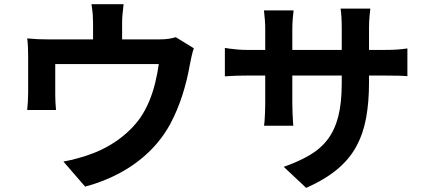

<svg xmlns="http://www.w3.org/2000/svg" viewBox="-20 -837 2040 920"><path d="M572.2 -817Q568.6 -785 566.8 -765.7Q565.1 -746.4 565.1 -724.7Q565.1 -711.5 565.1 -684.6Q565.1 -657.7 565.1 -628.8Q565.1 -599.9 565.1 -580.6H425.9Q425.9 -602.5 425.9 -631.4Q425.9 -660.3 425.9 -685.9Q425.9 -711.5 425.9 -724.7Q425.9 -746.4 424.6 -765.7Q423.3 -785 418.2 -817ZM908.8 -605.7Q902.9 -589.7 897.6 -565.5Q892.2 -541.2 889.5 -526.4Q883.3 -490.7 874.6 -454.7Q865.8 -418.6 854.5 -383Q843.1 -347.4 828.6 -312.2Q814.1 -277.1 795.8 -243Q756.1 -169.6 694.5 -110Q632.8 -50.4 555 -8.5Q477.2 33.5 387.9 57.3L283.9 -62.9Q317.8 -68.8 356.1 -79.6Q394.5 -90.3 425.3 -102.3Q466.6 -117.8 508.2 -142.4Q549.9 -167 587 -200Q624.1 -233 652.4 -272.9Q677.5 -310 695.1 -352.4Q712.7 -394.9 723.7 -440.4Q734.8 -485.9 740.9 -530.1H244.7Q244.7 -516.7 244.7 -497.2Q244.7 -477.6 244.7 -455.5Q244.7 -433.4 244.7 -414.5Q244.7 -395.6 244.7 -383.8Q244.7 -366.8 245.7 -345.9Q246.7 -325 248.5 -309.9H110.3Q112.3 -328.9 113.6 -351.3Q114.9 -373.8 114.9 -393.7Q114.9 -405.7 114.9 -428.9Q114.9 -452.2 114.9 -478.7Q114.9 -505.3 114.9 -529Q114.9 -552.7 114.9 -567Q114.9 -583.6 114 -609.2Q113.1 -634.9 110.3 -653Q136.1 -650.4 159.9 -649.3Q183.8 -648.2 212.5 -648.2H739.2Q770.5 -648.2 789.8 -651.4Q809.1 -654.5 822.1 -658.9Z M1748.2 -441.9Q1748.2 -348.9 1734.6 -273.4Q1721 -198 1687.9 -136.4Q1654.8 -74.9 1596.1 -25.9Q1537.3 23.2 1447 63.3L1339.6 -37.6Q1412.2 -63 1464.8 -94.2Q1517.4 -125.3 1551.2 -170.5Q1584.9 -215.6 1601.2 -280.2Q1617.5 -344.8 1617.5 -437V-703Q1617.5 -733.6 1615.9 -757.3Q1614.3 -781.1 1612 -795.9H1754.5Q1752.9 -781.1 1750.6 -757.3Q1748.2 -733.6 1748.2 -703ZM1386.8 -787.2Q1385.3 -773.2 1383 -749.8Q1380.7 -726.3 1380.7 -696.5V-339.3Q1380.7 -317.5 1381.7 -296.7Q1382.7 -276 1383.6 -260.3Q1384.5 -244.5 1385.3 -234.4H1245.3Q1246.9 -244.5 1247.9 -260.2Q1248.9 -275.8 1249.9 -296.5Q1250.9 -317.2 1250.9 -339.3V-697.1Q1250.9 -719 1249.2 -741.8Q1247.5 -764.5 1244.7 -787.2ZM1057.5 -607.3Q1066.9 -605.7 1082.7 -603.6Q1098.6 -601.4 1119.9 -599.6Q1141.1 -597.8 1165.9 -597.8H1821.6Q1861.9 -597.8 1886.8 -599.8Q1911.8 -601.8 1932.1 -604.9V-472Q1915.7 -473.6 1888.8 -474.3Q1861.9 -475 1822.4 -475H1165.9Q1140.9 -475 1120.5 -474.4Q1100.2 -473.8 1084.7 -472.9Q1069.2 -472 1057.5 -471.2Z"/></svg>

Font: Noto Sans HK Thin
Style: Regular
Weight: 100
Designer: Ryoko NISHIZUKA 西塚涼子 (kana, bopomofo & ideographs); Paul D. Hunt (Latin, Greek & Cyrillic); Sandoll Communications 산돌커뮤니
Foundry: Adobe
Version: Version 2.004-H2;hotconv 1.0.118;makeotfexe 2.5.65603